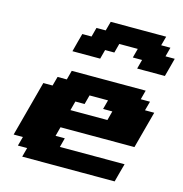

<svg xmlns="http://www.w3.org/2000/svg" viewBox="-138 -1127 1198 1254"><g transform="rotate(15 461.0 -500.0)"><path d="M125 0H750Q755.4 -21 766.6 -62.5Q777.8 -104 783.7 -125H346.2L362.8 -187.5H300.3L316.9 -250H816.9Q828.1 -292 850.3 -375.2Q872.6 -458.5 883.8 -500H821.3L838.4 -562.5H775.9L792.5 -625H292.5L275.9 -562.5H213.4L196.3 -500H133.8Q117.2 -437.5 83.7 -312.5Q50.3 -187.5 33.7 -125H96.2L79.1 -62.5H141.6ZM600.6 -375H350.6L367.2 -437.5H429.7L446.3 -500H571.3L554.7 -437.5H617.2ZM701.2 -750H888.7Q894.5 -770.5 905.5 -812.5Q916.5 -854.5 921.9 -875H859.4L876 -937.5H813.5L830.6 -1000H455.6L438.5 -937.5H376L359.4 -875H296.9Q291 -854 280 -812.5Q269 -771 263.7 -750H451.2L467.8 -812.5H530.3L546.9 -875H671.9L655.3 -812.5H717.8Z"/></g></svg>

Font: Faithful 32x
Style: BoldOblique
Weight: 400
Foundry: Faithful Resource Pack
Version: Version 1.0; January 27, 2023